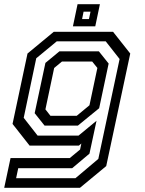

<svg xmlns="http://www.w3.org/2000/svg" viewBox="-40 -691 688 911"><path d="M-20 200 10 59H291L340 18.5L346 -10L334 0H100.5L19.5 -103L90.5 -437L215 -540H496.5L578 -437L464 97L339.5 200ZM36.5 154.5H318L426.5 63L527.5 -411L461.5 -495H229.5L132 -414.5L72.5 -132L138.5 -47.5H332.5L418 -118L384.5 38L302.5 107H46.5ZM171.5 -95 124.5 -154 175.5 -392.5 242 -447.5H429L475.5 -389.5L430.5 -177.5L329.5 -95ZM199.5 -141.5H324L384.5 -191.5L422 -368.5L397.5 -399H254L217 -368.5L175.5 -172ZM306 -566 328 -671H434L412 -566ZM349.5 -600.5H382L389.5 -635.5H356.5Z"/></svg>

Font: Tourney Medium
Style: Italic
Weight: 500
Italic angle: -12°
Version: Version 1.015